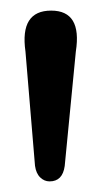

<svg xmlns="http://www.w3.org/2000/svg" viewBox="-20 -798 192 362"><path d="M73.5 -456Q63.5 -456 55.8 -463.5Q48 -471 46 -485.5L28 -701Q17 -778 76.5 -778Q135 -778 123 -701L102 -485Q98 -456 73.5 -456Z"/></svg>

Font: Fraunces 72pt SuperSoft
Style: Regular
Weight: 400
Version: Version 1.000;[b76b70a41]